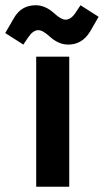

<svg xmlns="http://www.w3.org/2000/svg" viewBox="-68 -712 396 732"><path d="M196 0H70V-496H196ZM37 -566 21 -542 -48 -586 -15 -643Q13 -692 68 -692Q105 -692 139 -661Q165 -637 182 -637Q204 -637 223 -668L239 -692L308 -648L275 -591Q245 -542 192 -542Q155 -542 121 -573Q95 -597 78 -597Q69 -597 60.5 -591.5Q52 -586 49 -582Q46 -578 37 -566Z"/></svg>

Font: Rootstock Sans Headline
Style: Bold
Weight: 700
Designer: Florian Karsten
Foundry: Florian Karsten
Version: Version 2.000;FEAKit 1.0